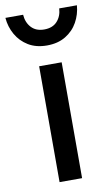

<svg xmlns="http://www.w3.org/2000/svg" viewBox="-121 -771 477 816"><g transform="rotate(-10 117.5 -363.5)"><path d="M68.3 0V-500H165.5V0ZM117.1 -581.2Q70.1 -581.2 36.9 -601.5Q3.7 -621.7 -15.2 -655.1Q-34.1 -688.5 -37.2 -727.4H39.2Q41.7 -693.3 61.8 -671.8Q81.9 -650.2 117.1 -650.2Q153.5 -650.2 173.3 -672.1Q193.1 -693.9 195 -727.4H271.4Q268.3 -688.5 249.7 -655.1Q231.1 -621.7 197.6 -601.5Q164.1 -581.2 117.1 -581.2Z"/></g></svg>

Font: Titillium Web SemiBold
Style: Regular
Weight: 600
Designer: Mohamed Gaber, Accademia di Belle Arti di Urbino
Foundry: Kief Type Foundry, Accademia di Belle Arti di Urbino
Version: Version 3.000; ttfautohint (v1.8.4)